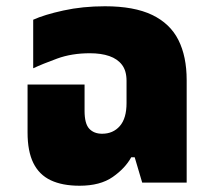

<svg xmlns="http://www.w3.org/2000/svg" viewBox="-20 -583 674 613"><path d="M234 10Q179 10 142 -7.5Q105 -25 86.5 -62.5Q68 -100 68 -160V-313H250V-229Q250 -188 265 -172Q280 -156 306 -156Q341 -156 362.5 -180.5Q384 -205 384 -254V-325Q384 -357 369.5 -376Q355 -395 329 -404Q303 -413 267 -413Q209 -413 162.5 -396Q116 -379 86 -365V-520Q121 -536 182.5 -549.5Q244 -563 315 -563Q408 -563 465.5 -535.5Q523 -508 549.5 -455.5Q576 -403 576 -327V0H434L410 -81H399Q380 -46 340 -18Q300 10 234 10Z"/></svg>

Font: Noto Sans Thai Black
Style: Regular
Weight: 900
Version: Version 2.001